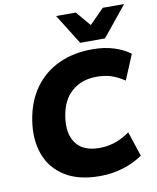

<svg xmlns="http://www.w3.org/2000/svg" viewBox="-100 -1018 904 1106"><g transform="rotate(-10 351.5 -465.0)"><path d="M48 0ZM395 11Q270 11 190.5 -39Q111 -89 79.5 -175.5Q48 -262 65 -371Q82 -481 137.5 -558.5Q193 -636 280.5 -676.5Q368 -717 480 -716Q548 -716 604 -698Q660 -680 697 -651L636 -505Q595 -532 558.5 -544Q522 -556 473 -556Q387 -556 329.5 -507Q272 -458 257 -364Q241 -265 282.5 -207Q324 -149 420 -149Q464 -149 507.5 -162.5Q551 -176 598 -209L646 -64Q594 -28 529.5 -8.5Q465 11 395 11ZM415 -765 305 -941H420L493 -855L578 -941H703L560 -765Z"/></g></svg>

Font: Winston ExtraBold
Style: Italic
Weight: 800
Italic angle: -9°
Designer: Original fonts by Vernon Adams / Changes by Cristiano Sobral
Foundry: Original fonts by Vernon Adams / Changes by Cristiano Sobral
Version: Version 2.503;July 17, 2020;FontCreator 13.0.0.2655 64-bit